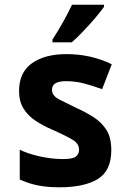

<svg xmlns="http://www.w3.org/2000/svg" viewBox="-20 -786 540 816"><path d="M232 10Q183 10 143.5 2.5Q104 -5 64 -23V-150Q94 -134 146 -122Q198 -110 247 -110Q290 -110 303 -121Q316 -132 316 -150Q316 -174 291.5 -190Q267 -206 202 -235Q164 -251 131.5 -272.5Q99 -294 80 -324.5Q61 -355 61 -399Q61 -478 115.5 -517Q170 -556 263 -556Q366 -556 455 -513L414 -407Q370 -423 334.5 -432Q299 -441 260 -441Q201 -441 201 -405Q201 -379 231.5 -363.5Q262 -348 305 -327Q345 -309 378.5 -287.5Q412 -266 432.5 -233.5Q453 -201 453 -148Q453 -60 395.5 -25Q338 10 232 10ZM203 -618Q229 -658 249.5 -695Q270 -732 286 -766H422V-757Q409 -738 385 -710Q361 -682 334.5 -654Q308 -626 285 -606H203Z"/></svg>

Font: Noto Sans Mono ExtraCondensed
Style: Bold
Weight: 700
Width: 2
Designer: Monotype Design Team
Foundry: Monotype Imaging Inc.
Version: Version 2.014